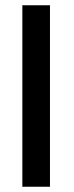

<svg xmlns="http://www.w3.org/2000/svg" viewBox="-20 -710 280 730"><path d="M65 0V-690H170V0Z"/></svg>

Font: Coval
Style: Medium
Weight: 500
Foundry: Context Ltd
Version: Version 001.000